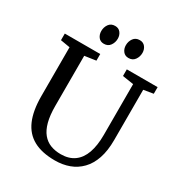

<svg xmlns="http://www.w3.org/2000/svg" viewBox="-218 -1099 1174 1255"><g transform="rotate(30 369.5 -471.5)"><path d="M381 8Q283 8 219.8 -26.5Q156.5 -61 125.8 -132Q95 -203 95 -313V-681L23.5 -693V-743H291V-693L206 -680.5V-302.5Q206 -231.5 219 -182.5Q232 -133.5 256.8 -103.5Q281.5 -73.5 316.2 -60Q351 -46.5 394 -46.5Q455 -46.5 495.5 -75.8Q536 -105 555.8 -161Q575.5 -217 575.5 -296.5V-680L491.5 -693V-743H724V-693L651 -681V-302Q651 -220.5 631 -162Q611 -103.5 574.2 -65.8Q537.5 -28 488.5 -10Q439.5 8 381 8ZM276.5 -812.5Q250.5 -812.5 236 -831.5Q221.5 -850.5 221.5 -877Q221.5 -906 237.5 -928.5Q253.5 -951 284 -951H285Q311 -951 325.8 -932Q340.5 -913 340.5 -887Q340.5 -858 324.2 -835.2Q308 -812.5 277.5 -812.5ZM462.5 -812.5Q436.5 -812.5 421.8 -831.5Q407 -850.5 407 -877Q407 -906 423.2 -928.5Q439.5 -951 470 -951H471Q497 -951 511.8 -932Q526.5 -913 526.5 -887Q526.5 -858 510.2 -835.2Q494 -812.5 463.5 -812.5Z"/></g></svg>

Font: Merriweather 20pt
Style: Regular
Weight: 400
Version: Version 2.100